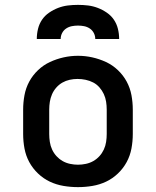

<svg xmlns="http://www.w3.org/2000/svg" viewBox="-20 -760 640 788"><path d="M300 8Q270 8 240.5 3Q211 -2 184.5 -14.5Q158 -27 136 -48Q114 -69 100 -95Q86 -121 80.5 -150.5Q75 -180 75 -210V-310Q75 -340 80.5 -369.5Q86 -399 100 -425Q114 -451 136 -472Q158 -493 185 -505.5Q212 -518 241 -524.5Q270 -531 300 -531Q330 -531 359 -524.5Q388 -518 415 -505.5Q442 -493 464 -472Q486 -451 500 -425Q514 -399 519.5 -369.5Q525 -340 525 -310V-210Q525 -180 519.5 -150.5Q514 -121 500 -95Q486 -69 464 -48Q442 -27 415.5 -14.5Q389 -2 359.5 3Q330 8 300 8ZM300 -84Q316 -84 332.5 -87.5Q349 -91 363 -99Q377 -107 388 -119Q399 -131 406 -146Q413 -161 415.5 -177.5Q418 -194 418 -210V-310Q418 -326 415.5 -342.5Q413 -359 406 -374Q399 -389 388 -401.5Q377 -414 362.5 -421.5Q348 -429 331.5 -432.5Q315 -436 298 -436Q282 -436 266 -432.5Q250 -429 236 -421Q222 -413 211 -400.5Q200 -388 193.5 -373Q187 -358 184.5 -342Q182 -326 182 -310V-210Q182 -194 184.5 -177.5Q187 -161 194 -146Q201 -131 212 -119Q223 -107 237 -99Q251 -91 267.5 -87.5Q284 -84 300 -84ZM131 -600Q131 -621 136 -641.5Q141 -662 152.5 -679Q164 -696 181.5 -708Q199 -720 218.5 -727.5Q238 -735 258.5 -737.5Q279 -740 300 -740Q321 -740 341.5 -737.5Q362 -735 381.5 -727.5Q401 -720 418.5 -708Q436 -696 447.5 -679Q459 -662 464 -641.5Q469 -621 469 -600H371Q371 -613 365 -624.5Q359 -636 348.5 -643Q338 -650 325.5 -652.5Q313 -655 300 -655Q287 -655 274.5 -652.5Q262 -650 251.5 -643Q241 -636 235 -624.5Q229 -613 229 -600Z"/></svg>

Font: Zed Mono Semibold Extended
Style: Regular
Weight: 600
Width: 7
Monospace: yes
Designer: Belleve Invis
Foundry: Belleve Invis
Version: Version 1.0.0; ttfautohint (v1.8.4)